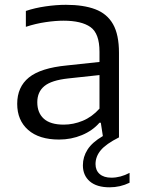

<svg xmlns="http://www.w3.org/2000/svg" viewBox="-20 -571 590 798"><path d="M225.5 9Q142.5 9 97 -31Q51.5 -71 51.5 -139.5Q51.5 -209.5 100.2 -249Q149 -288.5 258 -299L393.5 -313.5V-356Q393.5 -432 356 -458.5Q318.5 -485 244 -485Q211 -485 169.8 -479Q128.5 -473 87.5 -459.5V-525.5Q124.5 -538 169.2 -544.5Q214 -551 254 -551Q327 -551 376 -532.5Q425 -514 449.8 -470.5Q474.5 -427 474.5 -351.5V0Q421 27 399 53.2Q377 79.5 377 111Q377 137 394.2 152.2Q411.5 167.5 443 167.5Q480.5 167.5 518.5 147.5V188.5Q479.5 207.5 435.5 207.5Q382 207.5 353.2 182.8Q324.5 158 324.5 116Q324.5 81 343.8 50.8Q363 20.5 407.5 -5.5L399 -61H393.5Q365 -28 320.5 -9.5Q276 9 225.5 9ZM135 -146Q135 -102 162.2 -77.5Q189.5 -53 245 -53Q285 -53 323.8 -69Q362.5 -85 393.5 -119.5V-259L263.5 -245Q194 -237.5 164.5 -213.2Q135 -189 135 -146Z"/></svg>

Font: Encode Sans SemiExpanded SemiExpanded
Style: Regular
Weight: 400
Width: 6
Designer: Multiple Designers
Foundry: Impallari Type
Version: Version 3.000; ttfautohint (v1.8.3) -l 8 -r 50 -G 200 -x 14 